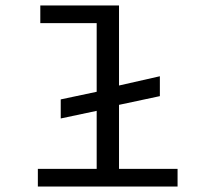

<svg xmlns="http://www.w3.org/2000/svg" viewBox="-20 -685 790 705"><path d="M119 0V-65H335V-278L203 -250V-320L335 -348V-600H128V-665H417V-371L567 -405V-332L417 -300V-65H632V0Z"/></svg>

Font: Inconsolata ExtraExpanded
Style: Regular
Weight: 400
Width: 8
Monospace: yes
Designer: Raph Levien, Cyreal, Brenton Simpson
Foundry: Raph Levien, Cyreal, Google
Version: Version 3.001; ttfautohint (v1.8.2.53-6de2)